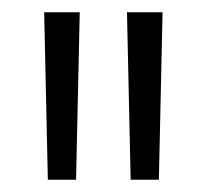

<svg xmlns="http://www.w3.org/2000/svg" viewBox="-20 -720 337 313"><path d="M58 -427 52 -700H110L104 -427ZM193 -427 187 -700H245L239 -427Z"/></svg>

Font: Georama Light
Style: Regular
Weight: 300
Designer: Jean-Baptiste Levee
Foundry: Production Type
Version: Version 1.000